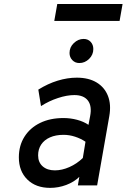

<svg xmlns="http://www.w3.org/2000/svg" viewBox="-20 -900 615 932"><path d="M223.5 12Q154 12 112.8 -28.5Q71.5 -69 71.5 -136Q71.5 -193.5 98.8 -236.5Q126 -279.5 174.5 -303.2Q223 -327 288 -327Q322 -327 354 -318.5Q386 -310 409.5 -294L417.5 -336Q427 -385 406.8 -411.8Q386.5 -438.5 341 -438.5Q305 -438.5 261.5 -424.2Q218 -410 179 -385L166 -465Q212.5 -494 260 -508.5Q307.5 -523 353 -523Q410 -523 448.8 -499.8Q487.5 -476.5 504 -434.5Q520.5 -392.5 510.5 -336L451.5 0H358L365 -41.5Q339.5 -16.5 301.5 -2.2Q263.5 12 223.5 12ZM246.5 -73Q280.5 -73 316.8 -89Q353 -105 382 -133L395 -212Q372 -227.5 344.2 -236.5Q316.5 -245.5 288.5 -245.5Q250.5 -245.5 222.8 -233.2Q195 -221 180 -198.5Q165 -176 165 -146Q165 -112 187.2 -92.5Q209.5 -73 246.5 -73ZM365 -594Q344.5 -594 331 -608.2Q317.5 -622.5 317.5 -643Q317.5 -671 338.5 -691Q359.5 -711 386 -711Q407 -711 420 -697Q433 -683 433 -662Q433 -634 412.5 -614Q392 -594 365 -594ZM243.5 -798.5 258 -880.5H575L560.5 -798.5Z"/></svg>

Font: Overpass Medium
Style: Italic
Weight: 500
Italic angle: -10°
Designer: Delve Withrington, Dave Bailey, Thomas Jockin
Foundry: Delve Fonts LLC
Version: Version 4.000